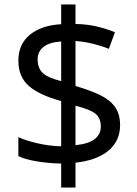

<svg xmlns="http://www.w3.org/2000/svg" viewBox="-20 -779 612 857"><path d="M253 -49Q198 -50 146 -58.5Q94 -67 62 -82V-167Q96 -151 149 -139Q202 -127 253 -126V-328Q154 -355 108 -396Q62 -437 62 -508Q62 -582 113.5 -624Q165 -666 253 -671V-759H317V-672Q370 -671 413.5 -660.5Q457 -650 493 -635L466 -561Q434 -574 395.5 -583.5Q357 -593 317 -596V-395Q383 -376 427 -354.5Q471 -333 493.5 -301.5Q516 -270 516 -220Q516 -150 464 -106.5Q412 -63 317 -53V58H253ZM253 -594Q199 -590 173.5 -569Q148 -548 148 -515Q148 -475 170.5 -453.5Q193 -432 253 -417ZM317 -131Q376 -137 403 -158.5Q430 -180 430 -214Q430 -252 406 -271.5Q382 -291 317 -307Z"/></svg>

Font: Noto Sans Bengali UI
Style: Regular
Weight: 400
Designer: Jelle Bosma - Monotype Design Team
Foundry: Monotype Imaging Inc.
Version: Version 2.003; ttfautohint (v1.8.4.7-5d5b)